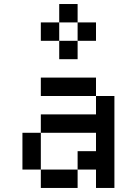

<svg xmlns="http://www.w3.org/2000/svg" viewBox="-20 -929 676 949"><path d="M90.9 -272.7V-90.9H181.8V-272.7ZM181.8 -90.9V0H363.6V-90.9ZM363.6 -181.8V-90.9H454.5V0H545.5V-454.5H454.5V-363.6H181.8V-272.7H454.5V-181.8ZM181.8 -545.5V-454.5H454.5V-545.5ZM272.7 -909.1V-818.2H363.6V-909.1ZM181.8 -818.2V-727.3H272.7V-818.2ZM272.7 -727.3V-636.4H363.6V-727.3ZM363.6 -818.2V-727.3H454.5V-818.2Z"/></svg>

Font: Departure Mono
Style: Regular
Weight: 400
Monospace: yes
Designer: Helena Zhang
Version: Version 1.500;Glyphs 3.3.1 (3343)